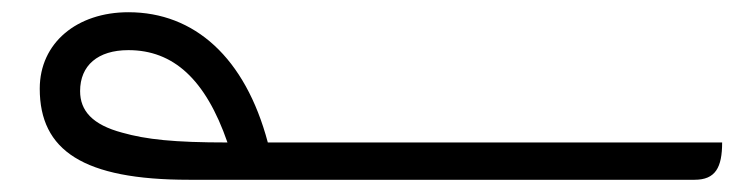

<svg xmlns="http://www.w3.org/2000/svg" viewBox="-20 -294 1201 314"><path d="M1161 -61H418C381 -200 298 -274 190 -274C106 -274 45 -224 45 -149C45 -48 116 0 289 0H1116C1150 0 1161 -20 1161 -61ZM190 -212C263 -212 316 -165 352 -61C264 -61 219 -66 180 -77C131 -90 111 -113 111 -145C111 -187 140 -212 190 -212Z"/></svg>

Font: Noto Kufi Arabic Light
Style: Regular
Weight: 300
Designer: Monotype Design Team, David Williams, Khaled Hosny
Foundry: Google LLC
Version: Version 2.109